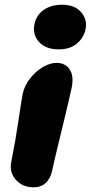

<svg xmlns="http://www.w3.org/2000/svg" viewBox="-20 -754 384 813"><path d="M229 -544.9Q174.3 -544.9 145.5 -575.9Q116.7 -606.9 126 -651.9Q134.3 -691.4 165.8 -712.6Q197.3 -733.9 242.2 -733.9Q297.4 -733.9 323.7 -702.1Q350.1 -670.4 342.8 -632.8Q336.4 -596.7 307.1 -570.8Q277.8 -544.9 229 -544.9ZM123 39.1Q74.7 39.1 46.6 6.6Q18.6 -25.9 27.8 -68.8Q45.9 -159.2 58.1 -243.2Q70.3 -327.1 76.2 -356.9Q83 -390.1 106.7 -420.9Q130.4 -451.7 161.1 -469.7Q191.9 -487.8 219.2 -487.8Q255.4 -487.8 274.2 -461.2Q293 -434.6 284.2 -386.2Q277.8 -352.5 242.7 -208.7Q207.5 -64.9 201.2 -33.2Q194.3 1 174.3 20Q154.3 39.1 123 39.1Z"/></svg>

Font: Shantell Sans Bouncy
Style: Italic
Weight: 800
Italic angle: -11.31°
Designer: Stephen Nixon, Anya Danilova, Shantell Martin
Foundry: Arrow Type
Version: Version 1.006;[9816181b4]